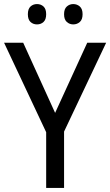

<svg xmlns="http://www.w3.org/2000/svg" viewBox="-20 -975 542 944"><path d="M251 -420 409 -765H502L295 -328V-51H207V-325L0 -765H94ZM117 -905Q117 -931 130 -943Q143 -955 162 -955Q181 -955 194 -943Q207 -931 207 -905Q207 -879 194 -867Q181 -855 162 -855Q143 -855 130 -867Q117 -879 117 -905ZM295 -905Q295 -931 308.5 -943Q322 -955 340 -955Q359 -955 372.5 -943Q386 -931 386 -905Q386 -879 372.5 -867Q359 -855 340 -855Q322 -855 308.5 -867Q295 -879 295 -905Z"/></svg>

Font: Noto Sans Tamil UI SemiCondensed
Style: Regular
Weight: 400
Width: 4
Designer: Jelle Bosma - Monotype Design Team
Foundry: Monotype Imaging Inc.
Version: Version 2.004; ttfautohint (v1.8.4.7-5d5b)